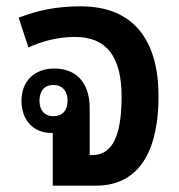

<svg xmlns="http://www.w3.org/2000/svg" viewBox="-20 -588 568 608"><path d="M147 0H283C433 0 482 -129 482 -283C482 -455 408 -568 235 -568C157 -568 96 -554 39 -532L70 -438C116 -458 162 -471 218 -471C316 -471 365 -410 365 -283C365 -161 338 -97 272 -97H264V-245C264 -329 219 -371 152 -371C87 -371 48 -329 48 -269C48 -209 84 -167 143 -167H147ZM149 -220C121 -220 105 -239 105 -269C105 -300 121 -319 149 -319C177 -319 194 -300 194 -269C194 -238 177 -220 149 -220Z"/></svg>

Font: Noto Sans Thai Looped SemiCondensed SemiBold
Style: Regular
Weight: 600
Width: 4
Designer: Sasikarn Vongin, Ben Mitchell
Foundry: The Fontpad Ltd
Version: Version 1.001